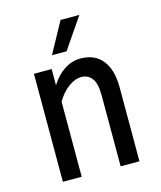

<svg xmlns="http://www.w3.org/2000/svg" viewBox="-105 -761 701 838"><g transform="rotate(-15 245.5 -342.5)"><path d="M75 0V-488H155V-415Q181 -456 215 -478Q249 -500 288 -500Q352 -500 386.5 -457Q421 -414 421 -333V0H336V-321Q336 -375 318 -398Q300 -421 271 -421Q242 -421 212 -399Q182 -377 160 -339V0ZM238 -546H172L248 -685H333Z"/></g></svg>

Font: Ropa Sans
Style: Regular
Weight: 400
Designer: Botio Nikoltchev
Foundry: Botjo Nikoltchev
Version: Version 1.002